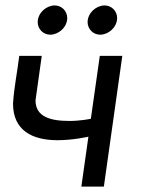

<svg xmlns="http://www.w3.org/2000/svg" viewBox="-20 -688 520 708"><path d="M228 -621C228 -647 208 -668 181 -668C150 -667 120 -641 119 -607C119 -581 139 -560 166 -560C197 -561 227 -587 228 -621ZM412 -621C412 -647 392 -668 365 -668C334 -667 304 -641 303 -607C303 -581 323 -560 350 -560C381 -561 411 -587 412 -621ZM111 -318 134 -482H51C44 -423 32 -368 28 -306C28 -207 99 -171 192 -171C251 -171 306 -184 306 -184L280 0H363L431 -482H348L315 -250C315 -250 278 -242 236 -242C164 -242 111 -258 111 -318Z"/></svg>

Font: Cantarell
Style: Oblique
Weight: 400
Italic angle: -8°
Designer: Dave Crossland
Version: Version 0.024